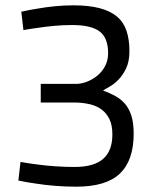

<svg xmlns="http://www.w3.org/2000/svg" viewBox="-20 -691 570 721"><path d="M60 -647Q90 -654 123 -659Q151 -664 185.5 -667.5Q220 -671 255 -671Q313 -671 353.5 -660.5Q394 -650 419 -629Q444 -608 455 -575.5Q466 -543 466 -499Q466 -460 453.5 -434Q441 -408 424 -391Q407 -374 390.5 -365Q374 -356 367 -351Q392 -342 413 -330.5Q434 -319 449.5 -301Q465 -283 473.5 -256Q482 -229 482 -189Q482 -89 430.5 -39.5Q379 10 267 10Q228 10 189 7Q150 4 119 -1Q82 -6 49 -13L57 -83Q89 -77 123 -73Q152 -69 188 -66.5Q224 -64 259 -64Q333 -64 367.5 -94.5Q402 -125 402 -186Q402 -220 391.5 -242.5Q381 -265 362.5 -279Q344 -293 319.5 -299Q295 -305 267 -306H133V-376H266Q285 -376 306 -384Q327 -392 345 -406.5Q363 -421 374.5 -442.5Q386 -464 386 -491Q386 -549 354 -573Q322 -597 251 -597Q217 -597 184.5 -594Q152 -591 126 -587Q95 -583 68 -578L60 -647Z"/></svg>

Font: Panefresco 400wt
Style: Regular
Weight: 400
Foundry: Campivisivi & Chank Co
Version: Version 1.002